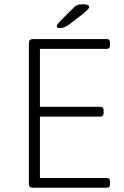

<svg xmlns="http://www.w3.org/2000/svg" viewBox="-20 -884 586 904"><path d="M136 0Q116 0 116 -18V-682Q116 -700 136 -700H484Q498 -700 498 -682V-672Q498 -654 484 -654H168V-381H454Q468 -381 468 -363V-353Q468 -335 454 -335H168V-46H484Q498 -46 498 -28V-18Q498 0 484 0ZM262 -752Q247 -752 247 -761Q247 -765 252 -771.5Q257 -778 263 -784L320 -841Q333 -855 342.5 -859.5Q352 -864 371 -864Q400 -864 400 -851Q400 -846 391.5 -837.5Q383 -829 362 -812L311 -773Q295 -761 285 -756.5Q275 -752 262 -752Z"/></svg>

Font: Asap ExtraLight
Style: Regular
Weight: 200
Designer: Pablo Cosgaya
Foundry: Omnibus-Type
Version: Version 3.001; ttfautohint (v1.8.4.7-5d5b)